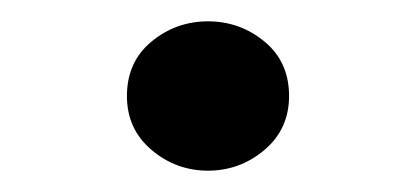

<svg xmlns="http://www.w3.org/2000/svg" viewBox="-20 -162 390 180"><path d="M251 -72Q251 -41 228 -21.5Q205 -2 175 -2Q145 -2 122 -21.5Q99 -41 99 -72Q99 -104 122 -123Q145 -142 175 -142Q205 -142 228 -123Q251 -104 251 -72Z"/></svg>

Font: Kaisei Decol Medium
Style: Regular
Weight: 500
Designer: Font-Kai, 金井和夫
Foundry: KAZUO KANAI
Version: Version 5.003